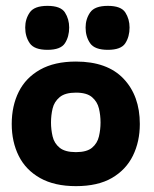

<svg xmlns="http://www.w3.org/2000/svg" viewBox="-20 -625 527 655"><path d="M239 10Q166 10 117 -17.5Q68 -45 44 -93Q20 -141 20 -202Q20 -264 44 -312Q68 -360 117 -387.5Q166 -415 239 -415Q346 -415 401.5 -356.5Q457 -298 457 -202Q457 -142 433.5 -94Q410 -46 362 -18Q314 10 239 10ZM239 -106Q276 -106 294 -121Q312 -136 317.5 -159.5Q323 -183 323 -207Q323 -232 317.5 -255Q312 -278 294 -293.5Q276 -309 239 -309Q202 -309 183.5 -293.5Q165 -278 159.5 -255Q154 -232 154 -207Q154 -183 159.5 -159.5Q165 -136 183.5 -121Q202 -106 239 -106ZM142 -455Q97 -455 81.5 -477.5Q66 -500 66 -531Q66 -560 81.5 -582.5Q97 -605 142 -605Q187 -605 201.5 -582.5Q216 -560 216 -531Q216 -500 201.5 -477.5Q187 -455 142 -455ZM348 -455Q303 -455 287.5 -477.5Q272 -500 272 -531Q272 -560 287.5 -582.5Q303 -605 348 -605Q393 -605 407.5 -582.5Q422 -560 422 -531Q422 -500 407.5 -477.5Q393 -455 348 -455Z"/></svg>

Font: Darker Grotesque Light Black
Style: Regular
Weight: 900
Version: Version 1.000;gftools[0.9.28]